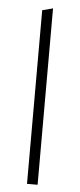

<svg xmlns="http://www.w3.org/2000/svg" viewBox="-52 -729 316 758"><g transform="rotate(5 106.5 -349.5)"><path d="M85 -688 127 -699V0H85Z"/></g></svg>

Font: Roundo Light
Style: Regular
Weight: 300
Designer: Namrata Goyal (Gurmukhi), Shiva Nallaperumal (Latin)
Foundry: Indian Type Foundry
Version: Version 1.000;PS 1.0;hotconv 1.0.88;makeotf.lib2.5.647800